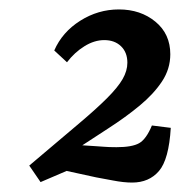

<svg xmlns="http://www.w3.org/2000/svg" viewBox="-20 -711 401 407"><path d="M66 -325 42 -360Q102 -411 142.5 -445Q183 -479 206.5 -502.5Q230 -526 240 -543.5Q250 -561 250 -578Q250 -600 236.5 -613Q223 -626 201 -626Q180 -626 159 -613Q138 -600 122 -579L95 -604Q112 -643 150 -667Q188 -691 232 -691Q278 -691 309.5 -665Q341 -639 341 -596Q341 -565 323.5 -538.5Q306 -512 276.5 -487.5Q247 -463 209 -438.5Q171 -414 130 -387L143 -358ZM260 -324Q242 -324 219 -328.5Q196 -333 184 -335L83 -357L124 -405L185 -401Q188 -401 199 -400Q210 -399 227 -399Q260 -399 275 -407.5Q290 -416 302 -445L342 -440Q338 -373 317 -348.5Q296 -324 260 -324Z"/></svg>

Font: Yrsa SemiBold
Style: Italic
Weight: 600
Italic angle: -7.10001°
Version: Version 2.004